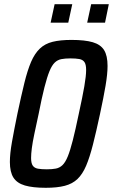

<svg xmlns="http://www.w3.org/2000/svg" viewBox="-20 -886 538 914"><path d="M198 8Q136 8 98.5 -3Q61 -14 44 -40.5Q27 -67 27 -115Q27 -154 37 -210.5Q47 -267 63 -345Q81 -430 96 -491Q111 -552 128 -591.5Q145 -631 169.5 -654.5Q194 -678 230.5 -687Q267 -696 320 -696Q384 -696 421.5 -685Q459 -674 475.5 -647.5Q492 -621 492 -572Q492 -534 482.5 -478Q473 -422 456 -343Q438 -259 422.5 -198Q407 -137 390 -97Q373 -57 349 -34Q325 -11 288.5 -1.5Q252 8 198 8ZM203 -80Q228 -80 246 -83.5Q264 -87 277.5 -100Q291 -113 302.5 -141Q314 -169 326.5 -218Q339 -267 355 -344Q373 -426 381.5 -475.5Q390 -525 390 -553Q390 -579 382 -590.5Q374 -602 357.5 -605Q341 -608 315 -608Q290 -608 272 -604.5Q254 -601 240.5 -588Q227 -575 215.5 -547Q204 -519 191.5 -470Q179 -421 164 -344Q152 -289 143.5 -248.5Q135 -208 131.5 -180.5Q128 -153 128 -134Q128 -109 136 -97.5Q144 -86 160.5 -83Q177 -80 203 -80ZM395 -778 414 -866H498L480 -778ZM221 -778 240 -866H324L305 -778Z"/></svg>

Font: Saira Condensed Medium
Style: Italic
Weight: 500
Width: 3
Italic angle: -12°
Designer: Hector Gatti with collaboration of the Omnibus-Type team
Foundry: Omnibus-Type
Version: Version 1.101